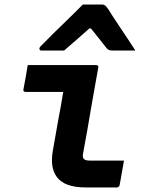

<svg xmlns="http://www.w3.org/2000/svg" viewBox="-20 -824 640 844"><path d="M102 -538Q153 -538 203 -538Q253 -538 302.5 -538Q352 -538 403 -538Q406 -538 408 -537Q410 -536 411.5 -533.5Q413 -531 412 -527Q404 -481 395.5 -434.5Q387 -388 379 -341Q371 -294 363 -247.5Q355 -201 346 -154Q344 -144 344 -137Q344 -130 349 -125Q353 -121 360 -119.5Q367 -118 377 -118Q407 -118 442 -118Q477 -118 505 -118H525Q520 -91 515.5 -64Q511 -37 506 -11Q505 -6 501.5 -3Q498 0 493 0Q484 0 462 0Q440 0 412 0Q384 0 358 0Q310 0 278.5 -11.5Q247 -23 230.5 -45Q214 -67 210 -96Q206 -125 212 -160Q218 -193 223.5 -225.5Q229 -258 235 -290.5Q241 -323 247 -355.5Q253 -388 258 -420H236Q211 -420 187.5 -420Q164 -420 140.5 -420Q117 -420 92 -420Q87 -420 84.5 -423Q82 -426 83 -431Q88 -458 93 -485Q98 -512 102 -538ZM344 -804Q366 -804 387 -804Q408 -804 430 -804Q437 -804 442 -800Q447 -796 457 -782Q462 -773 475.5 -752.5Q489 -732 507 -705Q525 -678 543 -651Q561 -624 575 -602Q550 -602 525.5 -602Q501 -602 476 -602Q465 -602 459.5 -604Q454 -606 448 -613Q440 -624 418.5 -650.5Q397 -677 363 -720L408 -699H346L399 -722Q351 -679 319 -651.5Q287 -624 262 -602H163Q158 -602 156.5 -603Q155 -604 154 -606.5Q153 -609 153 -611Q154 -616 158 -620Q162 -624 177 -639Q190 -653 213 -675.5Q236 -698 262 -723Q288 -748 310 -770Q332 -792 344 -804Z"/></svg>

Font: RecMonoLinear Nerd Font Mono
Style: Bold Italic
Weight: 700
Italic angle: -10°
Monospace: yes
Version: Version 1.085; ttfautohint (v1.8.4.7-5d5b);Nerd Fonts 3.2.1